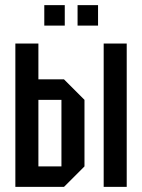

<svg xmlns="http://www.w3.org/2000/svg" viewBox="-20 -730 555 750"><path d="M40 0V-560H130V-420H230L310 -340V-80L230 0ZM130 -80H220V-340H130ZM385 0V-560H475V0ZM153 -630V-710H233V-630ZM283 -630V-710H363V-630Z"/></svg>

Font: Tektur Condensed
Style: Regular
Weight: 400
Width: 3
Designer: Adam Jagosz
Foundry: Adam Jagosz
Version: Version 1.005;gftools[0.9.30]